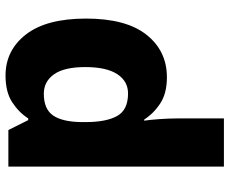

<svg xmlns="http://www.w3.org/2000/svg" viewBox="-86 -714 810 677"><g transform="rotate(90 318.5 -375.0)"><path d="M246 10Q157 10 101 -62Q45 -134 45 -274Q45 -415 102 -487Q159 -559 252 -559Q308 -559 343.5 -536Q379 -513 401 -479H405Q402 -498 399.5 -532.5Q397 -567 397 -598V-760H567V0H438L403 -70H397Q376 -37 340 -13.5Q304 10 246 10ZM310 -125Q364 -125 386.5 -157.5Q409 -190 410 -257V-272Q410 -345 388.5 -383.5Q367 -422 309 -422Q266 -422 241 -384Q216 -346 216 -271Q216 -197 241.5 -161Q267 -125 310 -125Z"/></g></svg>

Font: Noto Sans Cherokee ExtraBold
Style: Regular
Weight: 800
Designer: Monotype Design Team
Foundry: Monotype Imaging Inc.
Version: Version 2.001; ttfautohint (v1.8.4.7-5d5b)